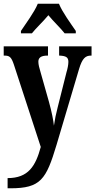

<svg xmlns="http://www.w3.org/2000/svg" viewBox="-20 -786 514 1036"><path d="M93 -619V-606H152C174 -634 215 -672 241 -704C265 -674 311 -630 329 -606H389V-619C363 -657 316 -721 298 -766H184C166 -721 118 -657 93 -619ZM21 175V230H36C200 230 229 182 285 -4L407 -415C424 -471 441 -486 471 -486H474V-536H299V-486H302C335 -484 349 -478 349 -452C349 -436 344 -413 339 -397L291 -206C282 -172 276 -142 271 -108C268 -137 259 -183 244 -237L199 -396C192 -419 187 -438 187 -453C187 -473 199 -486 236 -486H239V-536H0V-486H4C31 -486 41 -479 55 -437L200 7C172 110 133 175 21 175Z"/></svg>

Font: Noto Serif Lao ExtraCondensed
Style: Bold
Weight: 700
Width: 2
Designer: Monotype Design Team
Foundry: Monotype Imaging Inc.
Version: Version 2.003